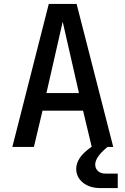

<svg xmlns="http://www.w3.org/2000/svg" viewBox="-20 -750 640 980"><path d="M43 0 229 -730H371L558 0H529L523 5Q466 53 466 90Q466 110 480 123Q494 136 518 136H581V210H494Q437 210 403 182Q369 154 369 112Q369 83 388 55Q407 27 448 -1L404 -185H197L153 0ZM217 -275H383L300 -639Z"/></svg>

Font: Tiny SemiBold
Style: Regular
Weight: 600
Designer: Philipp Nurullin, Konstantin Bulenkov
Foundry: JetBrains
Version: Version 2.251; ttfautohint (v1.8.4.7-5d5b)